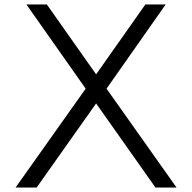

<svg xmlns="http://www.w3.org/2000/svg" viewBox="-20 -845 866 865"><path d="M50 0H145L413 -379L680.5 0H775.5L460 -445.5L726.5 -825H635L413 -510L191 -825H99L366 -445.5Z"/></svg>

Font: Spartan
Style: Regular
Weight: 400
Designer: Matt Bailey, Mirko Velimirovic
Foundry: Matt Bailey
Version: Version 1.003; ttfautohint (v1.8.3)